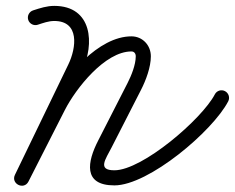

<svg xmlns="http://www.w3.org/2000/svg" viewBox="-20 -590 779 636"><path d="M73.5 -524.1C77.8 -511 91.9 -503.8 105 -508C122.9 -513.8 140.7 -520.5 159.7 -520.5C244.2 -520.5 233 -431.7 206.5 -376.8C147.5 -254.8 88.5 -132.9 29.5 -10.9C22.3 4 29.8 16.9 40.9 22.4C52 27.9 66.8 26 74.3 11.3C114.5 -67.6 154.6 -146.5 194.8 -225.5C231 -296.6 327.5 -419.6 415.4 -419.6C424.7 -419.6 429.7 -412.4 429.7 -403.6C429.7 -375.6 415.1 -339.5 402.5 -314.9C370 -251.3 337.5 -187.8 305.1 -124.2C269.4 -54.6 253.6 24.1 358.9 24.1C472.5 24.1 684.6 -155.5 736 -254.4C742.3 -266.6 737.5 -281.7 725.3 -288.1C713 -294.5 697.9 -289.7 691.6 -277.4C649.4 -196.2 452.1 -25.9 358.9 -25.9C301.5 -25.9 329.9 -62.9 349.6 -101.5C382.1 -165 414.5 -228.6 447 -292.1C463.4 -324.1 479.7 -367.4 479.7 -403.6C479.7 -439.9 452.3 -469.6 415.4 -469.6C305.7 -469.6 196 -338.1 150.3 -248.2C110.1 -169.2 69.9 -90.3 29.7 -11.3C22.2 3.4 29.8 16.3 41.1 21.9C52.4 27.5 67.3 25.7 74.5 10.9C133.5 -111.1 192.5 -233.1 251.5 -355.1C294.6 -444.3 285.9 -570.5 159.7 -570.5C135.1 -570.5 112.7 -563.1 89.6 -555.6C76.5 -551.3 69.3 -537.2 73.5 -524.1Z"/></svg>

Font: FRB American Cursive Guidelines Arrows Semibold
Style: Italic
Weight: 600
Italic angle: -25°
Version: Version 2.0;Modular Font Editor K font №1